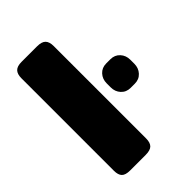

<svg xmlns="http://www.w3.org/2000/svg" viewBox="-204 -765 850 850"><g transform="rotate(-45 221.0 -340.0)"><path d="M43 -50V-629Q43 -655 55 -667.5Q67 -680 95 -680H192Q221 -680 233 -667.5Q245 -655 245 -629V-50Q245 -24 233 -12Q221 0 192 0H95Q66 0 54.5 -12Q43 -24 43 -50ZM294 -321V-346Q294 -373 311 -391.5Q328 -410 355 -410H381Q408 -410 425 -391.5Q442 -373 442 -346V-321Q442 -294 425 -275.5Q408 -257 381 -257H355Q328 -257 311 -275.5Q294 -294 294 -321Z"/></g></svg>

Font: Mitr SemiBold
Style: Regular
Weight: 600
Designer: Thanarat Vachiruckul
Foundry: Cadson Demak
Version: Version 1.002